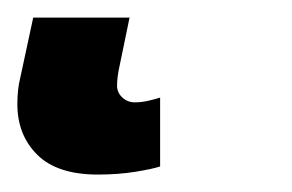

<svg xmlns="http://www.w3.org/2000/svg" viewBox="-47 42 331 218"><path d="M64 240.2Q18.1 240.2 -4.6 217.8Q-27.3 195.3 -27.3 160.2Q-27.3 143.1 -23.9 129.9L-9.3 62H100.1L88.9 116.2Q85.9 129.4 85.9 139.2Q85.9 147 91.8 152.6Q97.7 158.2 106 158.2Q114.3 158.2 122.3 156.2Q130.4 154.3 134.8 152.8V231Q126 233.9 106.4 237.1Q86.9 240.2 64 240.2Z"/></svg>

Font: Open Sans ExtraBold
Style: Italic
Weight: 800
Italic angle: -12°
Designer: Monotype Design Team
Foundry: Monotype Imaging Inc.
Version: Version 3.000; ttfautohint (v1.8.4)